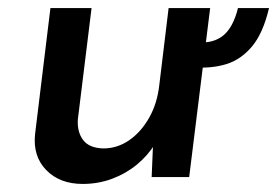

<svg xmlns="http://www.w3.org/2000/svg" viewBox="-20 -439 687 476"><path d="M185 17Q128 17 94.5 -17.5Q61 -52 67 -107L105 -419H207L173 -143Q171 -112 186 -92Q201 -72 236 -71Q271 -71 300.5 -91.5Q330 -112 350 -147.5Q370 -183 375 -229L398 -419H501L449 0H356L360 -96L364 -82Q347 -54 320 -31.5Q293 -9 258.5 4Q224 17 185 17ZM469 -334Q509 -331 533.5 -351Q558 -371 570 -419H647Q632 -356 604.5 -323.5Q577 -291 541 -280Q505 -269 461 -272Z"/></svg>

Font: Josefin Sans Medium
Style: Italic
Weight: 500
Italic angle: -7°
Designer: Santiago Orozco
Foundry: Typemade
Version: Version 2.000